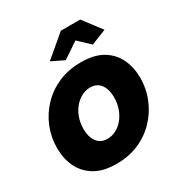

<svg xmlns="http://www.w3.org/2000/svg" viewBox="-172 -853 935 988"><g transform="rotate(-30 295.5 -358.5)"><path d="M237 10Q158 10 108 -20.5Q58 -51 34.5 -101.5Q11 -152 11 -213Q11 -277 34.5 -335Q58 -393 101 -438Q144 -483 203.5 -509Q263 -535 337 -535Q417 -535 466.5 -505Q516 -475 539.5 -424.5Q563 -374 563 -312Q563 -249 539.5 -191Q516 -133 473 -87.5Q430 -42 370.5 -16Q311 10 237 10ZM260 -125Q287 -125 311.5 -137.5Q336 -150 355 -173Q374 -196 385 -227Q396 -258 396 -293Q396 -326 386.5 -349.5Q377 -373 359 -386Q341 -399 314 -399Q288 -399 263.5 -386.5Q239 -374 219.5 -351Q200 -328 189 -297Q178 -266 178 -230Q178 -199 187.5 -175Q197 -151 215.5 -138Q234 -125 260 -125ZM202 -619 330 -727H445L527 -619L437 -583L370 -646L276 -583Z"/></g></svg>

Font: Raleway Thin ExtraBold
Style: Italic
Weight: 800
Italic angle: -12°
Version: Version 4.026